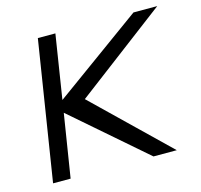

<svg xmlns="http://www.w3.org/2000/svg" viewBox="-89 -676 807 772"><g transform="rotate(-15 314.5 -290.0)"><path d="M40 0H113L155 -263L458 0H555L251 -294L629 -580H530L163 -314L205 -580H132Z"/></g></svg>

Font: Charger Sport
Style: ExtObl
Weight: 400
Designer: Jasper
Foundry: Cannot Into Space Fonts
Version: Version 1.1